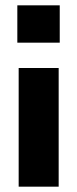

<svg xmlns="http://www.w3.org/2000/svg" viewBox="-20 -700 290 720"><path d="M45 -540V-680H204V-540ZM50 0V-445H200V0Z"/></svg>

Font: Nunito Sans 12pt ExtraLight
Style: Weight 830 Width 84 Optical size 12.0 YTLC 445
Weight: 830
Width: 4
Designer: Vernon Adams
Foundry: Vernon Adams
Version: Version 3.101;gftools[0.9.27]